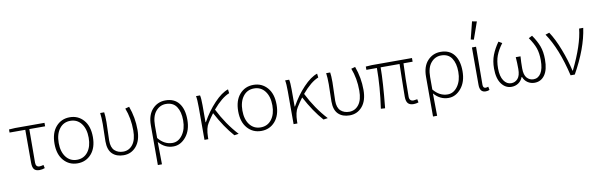

<svg xmlns="http://www.w3.org/2000/svg" viewBox="-56 -1323 6445 2069"><g transform="rotate(-10 3166.0 -288.5)"><path d="M275 12Q233 12 215.5 -10Q198 -32 198 -82V-442H26V-476L93 -480H415V-442H242Q240 -318 240 -76Q240 -27 281 -27Q299 -27 325 -35L333 1Q304 12 275 12Z M482 -239Q482 -358 541 -425Q600 -492 692 -492Q784 -492 843 -425Q902 -358 902 -239Q902 -122 843 -55Q784 12 692 12Q600 12 541 -55Q482 -122 482 -239ZM856 -239Q856 -336 811.5 -394.5Q767 -453 692 -453Q617 -453 572.5 -394.5Q528 -336 528 -239Q528 -143 572.5 -85Q617 -27 692 -27Q767 -27 811.5 -85Q856 -143 856 -239Z M1196 12Q1118 12 1072.5 -32Q1027 -76 1027 -169Q1027 -200 1029 -263Q1031 -326 1031 -358Q1031 -431 1024 -480H1068Q1074 -446 1074 -372Q1074 -340 1071 -268.5Q1068 -197 1068 -169Q1068 -94 1104.5 -60.5Q1141 -27 1198 -27Q1262 -27 1302.5 -79.5Q1343 -132 1343 -233Q1343 -368 1299 -480L1343 -492Q1389 -367 1389 -233Q1389 -116 1334.5 -52Q1280 12 1196 12Z M1539 180V-255Q1539 -368 1596.5 -430Q1654 -492 1740 -492Q1836 -492 1886.5 -427Q1937 -362 1937 -247Q1937 -130 1878 -59Q1819 12 1740 12Q1647 12 1581 -65Q1582 -28 1584 180ZM1737 -27Q1802 -27 1846.5 -89Q1891 -151 1891 -247Q1891 -341 1853.5 -397Q1816 -453 1738 -453Q1672 -453 1627 -400Q1582 -347 1582 -245V-108Q1648 -27 1737 -27Z M2407 7Q2309 -103 2222 -267Q2188 -222 2157 -172Q2125 -124 2123 -23V0H2081V-358Q2081 -442 2073 -480H2117Q2125 -449 2125 -372V-185H2129Q2190 -296 2272 -382.5Q2354 -469 2425 -492L2430 -449Q2347 -417 2249 -301Q2335 -130 2455 0Z M2492 -239Q2492 -358 2551 -425Q2610 -492 2702 -492Q2794 -492 2853 -425Q2912 -358 2912 -239Q2912 -122 2853 -55Q2794 12 2702 12Q2610 12 2551 -55Q2492 -122 2492 -239ZM2866 -239Q2866 -336 2821.5 -394.5Q2777 -453 2702 -453Q2627 -453 2582.5 -394.5Q2538 -336 2538 -239Q2538 -143 2582.5 -85Q2627 -27 2702 -27Q2777 -27 2821.5 -85Q2866 -143 2866 -239Z M3382 7Q3284 -103 3197 -267Q3163 -222 3132 -172Q3100 -124 3098 -23V0H3056V-358Q3056 -442 3048 -480H3092Q3100 -449 3100 -372V-185H3104Q3165 -296 3247 -382.5Q3329 -469 3400 -492L3405 -449Q3322 -417 3224 -301Q3310 -130 3430 0Z M3669 12Q3591 12 3545.5 -32Q3500 -76 3500 -169Q3500 -200 3502 -263Q3504 -326 3504 -358Q3504 -431 3497 -480H3541Q3547 -446 3547 -372Q3547 -340 3544 -268.5Q3541 -197 3541 -169Q3541 -94 3577.5 -60.5Q3614 -27 3671 -27Q3735 -27 3775.5 -79.5Q3816 -132 3816 -233Q3816 -368 3772 -480L3816 -492Q3862 -367 3862 -233Q3862 -116 3807.5 -52Q3753 12 3669 12Z M4368 12Q4326 12 4306.5 -10.5Q4287 -33 4287 -82Q4287 -110 4288 -169.5Q4289 -229 4290.5 -314Q4292 -399 4293 -440H4086Q4086 -285 4057 3L4011 0Q4045 -236 4045 -440H3930V-476L3997 -480H4436V-440H4336Q4328 -275 4328 -76Q4328 -27 4374 -27Q4383 -27 4415 -33L4422 3Q4395 12 4368 12Z M4550 180V-255Q4550 -368 4607.5 -430Q4665 -492 4751 -492Q4847 -492 4897.5 -427Q4948 -362 4948 -247Q4948 -130 4889 -59Q4830 12 4751 12Q4658 12 4592 -65Q4593 -28 4595 180ZM4748 -27Q4813 -27 4857.5 -89Q4902 -151 4902 -247Q4902 -341 4864.5 -397Q4827 -453 4749 -453Q4683 -453 4638 -400Q4593 -347 4593 -245V-108Q4659 -27 4748 -27Z M5157 12Q5092 12 5092 -70V-480H5137Q5134 -270 5134 -64Q5134 -27 5163 -27Q5174 -27 5192 -33L5199 3Q5181 12 5157 12ZM5094 -567 5142 -757 5193 -747 5127 -559Z M5440 12Q5374 12 5330.5 -46.5Q5287 -105 5287 -215Q5287 -296 5312 -361Q5337 -426 5384 -492L5422 -470Q5374 -406 5352 -347.5Q5330 -289 5330 -208Q5330 -122 5362 -74.5Q5394 -27 5443 -27Q5486 -27 5515 -59.5Q5544 -92 5544 -165Q5544 -234 5539 -295H5591Q5586 -234 5586 -165Q5586 -91 5615.5 -59Q5645 -27 5688 -27Q5738 -27 5768.5 -74.5Q5799 -122 5799 -216Q5799 -294 5779.5 -349.5Q5760 -405 5713 -472L5752 -492Q5799 -424 5822 -362.5Q5845 -301 5845 -217Q5845 -103 5803.5 -45.5Q5762 12 5692 12Q5651 12 5617.5 -10Q5584 -32 5568 -73H5564Q5547 -31 5514 -9.5Q5481 12 5440 12Z M6087 0Q6016 -304 5897 -478L5940 -492Q5994 -411 6042 -286.5Q6090 -162 6116 -46H6120Q6247 -305 6265 -480H6310Q6279 -260 6133 0Z"/></g></svg>

Font: Toshiba Sans Light
Style: Regular
Weight: 300
Designer: Paul D. Hunt
Foundry: Toshiba Corporation
Version: Version 2.020;PS 2.0;hotconv 1.0.86;makeotf.lib2.5.63406